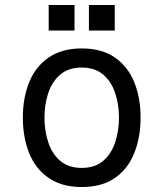

<svg xmlns="http://www.w3.org/2000/svg" viewBox="-20 -735 658 773"><path d="M309 -540Q390 -540 442.5 -503.5Q495 -467 520.5 -404Q546 -341 546 -261Q546 -182 520.5 -118.5Q495 -55 442.5 -18.5Q390 18 309 18Q229 18 176 -18.5Q123 -55 97.5 -118.5Q72 -182 72 -261Q72 -341 97.5 -404Q123 -467 176 -503.5Q229 -540 309 -540ZM309 -463Q256 -463 223 -435Q190 -407 174.5 -361Q159 -315 159 -261Q159 -208 174.5 -161.5Q190 -115 223 -87Q256 -59 309 -59Q362 -59 395 -87Q428 -115 443.5 -161.5Q459 -208 459 -261Q459 -315 443.5 -361Q428 -407 395 -435Q362 -463 309 -463ZM176 -715H280V-612H176ZM338 -715H442V-612H338Z"/></svg>

Font: Fragment Mono
Style: Regular
Weight: 400
Monospace: yes
Designer: Wei Huang based on Nimbus Sans by URW Studio, based on Helvetica by Max Miedinger.
Foundry: Wei Huang
Version: Version 1.021; ttfautohint (v1.8.4.7-5d5b)